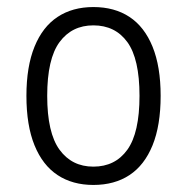

<svg xmlns="http://www.w3.org/2000/svg" viewBox="-20 -517 530 545"><path d="M245 8Q186 8 143.5 -20Q101 -48 78 -104.5Q55 -161 55 -245Q55 -328 78 -384.5Q101 -441 143.5 -469Q186 -497 245 -497Q305 -497 347.5 -469Q390 -441 413 -384.5Q436 -328 436 -245Q436 -161 413 -104.5Q390 -48 347.5 -20Q305 8 245 8ZM245 -44Q307 -44 341.5 -92Q376 -140 376 -245Q376 -350 341.5 -397.5Q307 -445 245 -445Q184 -445 149 -397.5Q114 -350 114 -245Q114 -140 149 -92Q184 -44 245 -44Z"/></svg>

Font: Nunito Sans 10pt Condensed Light
Style: Regular
Weight: 300
Width: 3
Designer: Vernon Adams
Foundry: Vernon Adams
Version: Version 3.101;gftools[0.9.27]